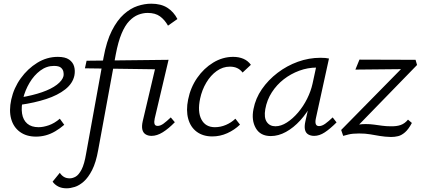

<svg xmlns="http://www.w3.org/2000/svg" viewBox="-20 -731 2287 1040"><path d="M175 9Q123 9 88 -16.5Q53 -42 40.5 -87Q28 -132 41 -192Q55 -255 92.5 -307Q130 -359 182 -391Q234 -423 293 -423Q333 -423 354 -408.5Q375 -394 381.5 -371Q388 -348 383 -322Q374 -279 333.5 -247Q293 -215 230 -194.5Q167 -174 89 -163L91 -203Q157 -214 207.5 -231.5Q258 -249 288 -272Q318 -295 324 -319Q326 -329 323.5 -342Q321 -355 310 -364.5Q299 -374 272 -374Q232 -374 198 -348.5Q164 -323 140 -282.5Q116 -242 105 -197Q94 -151 99.5 -116Q105 -81 127.5 -61.5Q150 -42 189 -42Q214 -42 244.5 -52.5Q275 -63 304 -88L328 -55Q305 -35 279.5 -20Q254 -5 228 2Q202 9 175 9Z M341 289Q314 289 295 279Q276 269 265 253L304 205Q313 219 326 227Q339 235 358 235Q373 235 389.5 226Q406 217 421.5 188Q437 159 447 98L541 -420Q557 -508 586 -565Q615 -622 651 -654Q687 -686 725 -698.5Q763 -711 799 -711Q852 -711 886.5 -689Q921 -667 941 -628L890 -592Q872 -624 846.5 -642.5Q821 -661 780 -661Q754 -661 728.5 -651Q703 -641 680 -617Q657 -593 638.5 -549Q620 -505 607 -436L512 81Q500 149 479 190Q458 231 433.5 252.5Q409 274 385 281.5Q361 289 341 289ZM440 -361 449 -402 893 -407 876 -355ZM801 5Q782 5 768.5 -3.5Q755 -12 751 -29.5Q747 -47 753 -74L827 -388L893 -407L818 -89Q814 -71 817 -60Q820 -49 834 -49Q849 -49 866 -61.5Q883 -74 905 -95L927 -69Q893 -34 861.5 -14.5Q830 5 801 5Z M1130 8Q1080 8 1046 -17Q1012 -42 999.5 -87.5Q987 -133 999 -192Q1012 -257 1048 -309Q1084 -361 1135 -392Q1186 -423 1243 -423Q1274 -423 1298.5 -412.5Q1323 -402 1339 -380L1294 -338Q1282 -354 1265 -362Q1248 -370 1225 -370Q1187 -370 1154 -346.5Q1121 -323 1097.5 -283.5Q1074 -244 1064 -197Q1049 -126 1071 -84Q1093 -42 1144 -42Q1175 -42 1204 -54.5Q1233 -67 1255 -88L1280 -56Q1250 -27 1211 -9.5Q1172 8 1130 8Z M1447 6Q1390 6 1365.5 -37Q1341 -80 1353 -140Q1364 -198 1398.5 -248Q1433 -298 1483.5 -336.5Q1534 -375 1593.5 -396.5Q1653 -418 1716 -418Q1731 -418 1742 -417Q1753 -416 1762 -414L1691 -90Q1682 -48 1708 -48Q1724 -48 1742 -61Q1760 -74 1782 -95L1803 -68Q1768 -33 1739 -14Q1710 5 1682 5Q1663 5 1649.5 -3Q1636 -11 1632 -28.5Q1628 -46 1634 -73L1672 -243L1709 -277Q1697 -221 1670 -170Q1643 -119 1606.5 -79Q1570 -39 1529 -16.5Q1488 6 1447 6ZM1472 -47Q1502 -47 1534 -67.5Q1566 -88 1594.5 -121.5Q1623 -155 1643.5 -196Q1664 -237 1673 -278L1697 -389L1730 -362Q1723 -364 1714 -364.5Q1705 -365 1696 -365Q1647 -365 1601 -348Q1555 -331 1517 -301.5Q1479 -272 1452.5 -231Q1426 -190 1417 -140Q1409 -94 1425 -70.5Q1441 -47 1472 -47Z M2098 11Q2064 10 2037.5 5.5Q2011 1 1985 -3.5Q1959 -8 1925 -8Q1889 -8 1867.5 -2.5Q1846 3 1839 5L1828 -27L2186 -391L2200 -357L1905 -354L1927 -408L2231 -407L2239 -379L1885 -15L1847 -31Q1867 -40 1895.5 -49.5Q1924 -59 1960 -59Q1984 -59 2006 -56Q2028 -53 2050 -50Q2072 -47 2095 -47Q2128 -46 2150.5 -54Q2173 -62 2190 -83L2211 -65Q2193 -31 2174 -14.5Q2155 2 2136.5 6.5Q2118 11 2098 11Z"/></svg>

Font: Ysabeau Office
Style: Italic
Weight: 400
Italic angle: -12°
Designer: Christian Thalmann (Catharsis Fonts)
Version: Version 2.001;gftools[0.9.30]; featfreeze: tnum,lnum,ss02